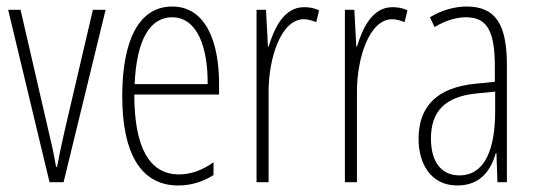

<svg xmlns="http://www.w3.org/2000/svg" viewBox="-20 -559 1643 589"><path d="M132 0H175L304 -529H265L179 -161C170 -122 162 -84 155 -47H152C145 -89 136 -128 127 -165L43 -529H5Z M508 -539C405 -539 355 -433 355 -264C355 -97 407 10 527 10C569 10 605 -3 635 -22V-61C599 -36 565 -24 529 -24C437 -24 392 -109 392 -269H652V-303C652 -425 614 -539 508 -539ZM508 -506C586 -506 618 -412 617 -301H393C399 -439 441 -506 508 -506Z M913 -537C850 -537 821 -471 804 -416H802L796 -529H767V0H804V-278C804 -381 842 -500 912 -500C926 -500 941 -495 950 -491L959 -527C944 -535 927 -537 913 -537Z M1184 -537C1121 -537 1092 -471 1075 -416H1073L1067 -529H1038V0H1075V-278C1075 -381 1113 -500 1183 -500C1197 -500 1212 -495 1221 -491L1230 -527C1215 -535 1198 -537 1184 -537Z M1411 -539C1374 -539 1333 -527 1299 -506L1313 -476C1350 -498 1383 -506 1409 -506C1472 -506 1498 -468 1498 -356V-308L1437 -302C1327 -291 1264 -238 1264 -133C1264 -59 1300 10 1383 10C1455 10 1486 -38 1501 -89H1503L1506 0H1535V-359C1535 -487 1499 -539 1411 -539ZM1439 -272 1499 -278V-218C1499 -100 1467 -21 1389 -21C1335 -21 1302 -61 1302 -134C1302 -218 1346 -262 1439 -272Z"/></svg>

Font: Noto Sans Telugu ExtraCondensed ExtraLight
Style: Regular
Weight: 200
Width: 2
Designer: Jelle Bosma - Monotype Design Team
Foundry: Monotype Imaging Inc.
Version: Version 2.005